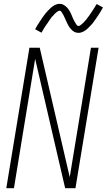

<svg xmlns="http://www.w3.org/2000/svg" viewBox="-20 -985 559 1005"><path d="M13 0 134 -735H188L345 -58Q361 -154 376.5 -249.5Q392 -345 408 -441L456 -735H496L375 0H321L164 -677Q148 -581 132.5 -485.5Q117 -390 101 -294L53 0ZM391 -813Q385 -813 379 -814.5Q373 -816 368 -819Q363 -822 358.5 -825.5Q354 -829 350.5 -833.5Q347 -838 343.5 -842.5Q340 -847 337.5 -852Q335 -857 332.5 -862Q330 -867 327.5 -872.5Q325 -878 322.5 -883.5Q320 -889 317.5 -894.5Q315 -900 312.5 -905Q310 -910 307 -914.5Q304 -919 301 -924Q298 -929 292 -929Q288 -929 284 -926.5Q280 -924 276.5 -921.5Q273 -919 269.5 -915.5Q266 -912 262 -907.5Q258 -903 256.5 -901.5Q255 -900 252.5 -897.5Q250 -895 248 -892Q246 -889 243.5 -885.5Q241 -882 238.5 -878.5Q236 -875 233.5 -871Q231 -867 228 -863Q225 -859 222 -854.5Q219 -850 216 -845.5Q213 -841 210 -836Q207 -831 204 -825.5Q201 -820 197 -814L164 -832Q170 -843 176 -853Q182 -863 188 -872Q194 -881 199.5 -889Q205 -897 210 -904Q215 -911 220 -917Q225 -923 230 -928Q235 -933 242.5 -940.5Q250 -948 257.5 -953Q265 -958 274 -961.5Q283 -965 292 -965Q298 -965 303.5 -963.5Q309 -962 314 -959Q319 -956 323.5 -952.5Q328 -949 332 -944.5Q336 -940 339 -935.5Q342 -931 345 -926Q348 -921 350.5 -916Q353 -911 355 -905.5Q357 -900 359.5 -894.5Q362 -889 364.5 -883.5Q367 -878 370 -873Q373 -868 375.5 -863.5Q378 -859 381.5 -854Q385 -849 391 -849Q395 -849 398.5 -851.5Q402 -854 405.5 -856.5Q409 -859 412.5 -862.5Q416 -866 420.5 -870.5Q425 -875 426 -876.5Q427 -878 429.5 -880.5Q432 -883 434 -886Q436 -889 438.5 -892.5Q441 -896 444 -899.5Q447 -903 449.5 -907Q452 -911 454.5 -915Q457 -919 460.5 -923.5Q464 -928 466.5 -932.5Q469 -937 472.5 -942Q476 -947 479 -952.5Q482 -958 486 -964L519 -946Q513 -935 507 -925Q501 -915 495 -906Q489 -897 483.5 -889Q478 -881 473 -874Q468 -867 463 -861Q458 -855 453 -850Q448 -845 440.5 -837.5Q433 -830 425.5 -825Q418 -820 409 -816.5Q400 -813 391 -813Z"/></svg>

Font: Iosevka Extralight
Style: Italic
Weight: 200
Italic angle: -9°
Monospace: yes
Designer: Belleve Invis
Foundry: Belleve Invis
Version: Version 32.5.0; ttfautohint (v1.8.4)